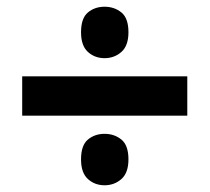

<svg xmlns="http://www.w3.org/2000/svg" viewBox="-20 -638 624 571"><path d="M46 -294V-411H537V-294ZM291 -87Q262 -87 241.5 -105.5Q221 -124 221 -164Q221 -206 241.5 -223Q262 -240 291 -240Q320 -240 341 -223Q362 -206 362 -164Q362 -124 341 -105.5Q320 -87 291 -87ZM291 -465Q262 -465 241.5 -483.5Q221 -502 221 -542Q221 -584 241.5 -601Q262 -618 291 -618Q320 -618 341 -601Q362 -584 362 -542Q362 -502 341 -483.5Q320 -465 291 -465Z"/></svg>

Font: Noto Sans Hebrew Thin ExtraBold
Style: Regular
Weight: 800
Version: Version 3.001